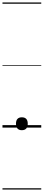

<svg xmlns="http://www.w3.org/2000/svg" viewBox="-20 -1030 353 1550"><path d="M156 21Q133 21 121 7.5Q109 -6 109 -31Q109 -57 121 -70Q133 -83 156 -83Q180 -83 192 -70Q204 -57 204 -31Q204 -6 192 7.5Q180 21 156 21ZM0 490H313V500H0ZM0 -20H313V0H0ZM0 -505H313V-500H0ZM0 -1010H313V-1000H0Z"/></svg>

Font: Playwrite ES Deco Guides
Style: Regular
Weight: 400
Designer: Veronika Burian, José Scaglione
Foundry: TypeTogether
Version: Version 1.003